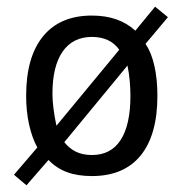

<svg xmlns="http://www.w3.org/2000/svg" viewBox="-20 -511 540 570"><path d="M358.4 -316.4 170.9 -88.9Q185.5 -70.3 205.6 -60.5Q225.6 -50.8 252.9 -50.8Q309.6 -50.8 338.4 -95.7Q367.2 -140.6 367.2 -226.6Q367.2 -247.1 365.2 -270Q363.3 -293 358.4 -316.4ZM334 -363.3Q320.3 -382.8 299.8 -392.1Q279.3 -401.4 252.9 -401.4Q196.3 -401.4 166 -357.9Q135.7 -314.5 135.7 -232.4Q135.7 -212.9 138.7 -189.5Q141.6 -166 147.5 -137.7ZM90.8 -73.2Q75.2 -101.6 66.4 -141.1Q57.6 -180.7 57.6 -226.6Q57.6 -341.8 107.9 -403.3Q158.2 -464.8 252.9 -464.8Q293 -464.8 325.2 -453.6Q357.4 -442.4 381.8 -419.9L440.4 -491.2L478.5 -460L412.1 -380.9Q429.7 -354.5 438.5 -314.9Q447.3 -275.4 447.3 -226.6Q447.3 -110.4 397.5 -49.3Q347.7 11.7 252.9 11.7Q210 11.7 178.7 0Q147.5 -11.7 124 -36.1L58.6 39.1L21.5 7.8Z"/></svg>

Font: BabelStone Irk Bitig
Style: Regular
Weight: 400
Designer: Andrew West
Foundry: BabelStone
Version: Version 1.03 June 7, 2023